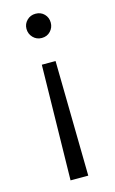

<svg xmlns="http://www.w3.org/2000/svg" viewBox="-111 -583 477 796"><g transform="rotate(-15 127.0 -185.5)"><path d="M98 -327H157L165 167H89ZM127 -538Q150 -538 164.5 -523Q179 -508 179 -486Q179 -465 164.5 -449.5Q150 -434 127 -434Q105 -434 90 -449.5Q75 -465 75 -487Q75 -508 90 -523Q105 -538 127 -538Z"/></g></svg>

Font: DM Sans 9pt Light
Style: Regular
Weight: 300
Version: Version 4.004;gftools[0.9.30]